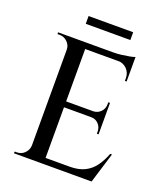

<svg xmlns="http://www.w3.org/2000/svg" viewBox="-151 -942 898 1044"><g transform="rotate(20 297.5 -420.0)"><path d="M224 -700V0H131V-700ZM492 -35 500 0H221V-35ZM451 -362V-328H221V-362ZM496 -700V-665H221V-700ZM557 -176 503 0H327L363 -35Q415 -35 450 -52.5Q485 -70 508 -102Q531 -134 547 -176ZM451 -330V-254H441V-267Q441 -292 424 -310Q407 -328 381 -328V-330ZM451 -436V-360H381V-362Q407 -363 424 -381Q441 -399 441 -424V-436ZM496 -668V-576H486V-592Q486 -623 465.5 -644Q445 -665 413 -666V-668ZM496 -718V-689L374 -700Q396 -700 420.5 -703Q445 -706 466 -710Q487 -714 496 -718ZM134 -73V0H54V-10Q54 -10 60.5 -10Q67 -10 67 -10Q93 -10 111.5 -28.5Q130 -47 131 -73ZM134 -627H131Q131 -653 112 -671.5Q93 -690 67 -690Q67 -690 61 -690Q55 -690 55 -690L54 -700H134ZM180 -840H438V-795H180Z"/></g></svg>

Font: Cinzel Medium
Style: Regular
Weight: 500
Designer: Natanael Gama
Version: Version 2.000